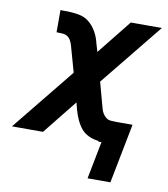

<svg xmlns="http://www.w3.org/2000/svg" viewBox="-97 -597 726 828"><g transform="rotate(10 266.0 -183.0)"><path d="M342 164 374 0H360V-3Q338 -5 317.5 -14.5Q297 -24 284 -40Q271 -56 262 -75.5Q253 -95 247 -116L238 -150L118 0H-18L204 -274L172 -388Q169 -399 163.5 -409Q158 -419 149 -425Q140 -431 128 -432Q116 -433 103 -433H101V-530H107Q128 -530 148 -529Q168 -528 187.5 -523.5Q207 -519 222 -508Q237 -497 248.5 -482Q260 -467 267.5 -449.5Q275 -432 279 -414L289 -380L409 -530H545L323 -256L354 -142Q357 -131 363 -121.5Q369 -112 377.5 -105.5Q386 -99 398 -98Q410 -97 422 -97H493L442 164Z"/></g></svg>

Font: Lode
Style: Bold Italic
Weight: 700
Italic angle: -11°
Monospace: yes
Designer: Belleve Invis
Foundry: Belleve Invis
Version: Version 29.2.0; ttfautohint (v1.8.3)